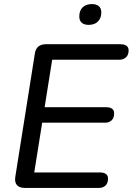

<svg xmlns="http://www.w3.org/2000/svg" viewBox="-20 -922 651 942"><path d="M102 0Q75 0 63 -14Q51 -28 55 -54L151 -659Q154 -682 168 -693.5Q182 -705 205 -705H570Q590 -705 600.5 -697.5Q611 -690 611 -675Q611 -652 598 -640.5Q585 -629 566 -629H236L199 -396H500Q520 -396 530 -388.5Q540 -381 540 -366Q540 -343 527.5 -331.5Q515 -320 496 -320H187L148 -76H470Q489 -76 499.5 -68.5Q510 -61 510 -46Q510 -23 497.5 -11.5Q485 0 466 0ZM415 -800Q393 -800 381 -810.5Q369 -821 369 -841Q369 -870 385.5 -886Q402 -902 431 -902Q453 -902 465 -891.5Q477 -881 477 -861Q477 -833 460.5 -816.5Q444 -800 415 -800Z"/></svg>

Font: Nunito ExtraLight Medium
Style: Italic
Weight: 500
Italic angle: -9°
Version: Version 3.602